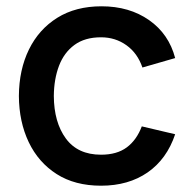

<svg xmlns="http://www.w3.org/2000/svg" viewBox="-20 -575 608 610"><path d="M301 15Q218 15 160 -22Q102 -59 71.2 -123.5Q40.5 -188 40 -270Q40.5 -353.5 72 -417.8Q103.5 -482 162 -518.5Q220.5 -555 302.5 -555Q391 -555 453.8 -511Q516.5 -467 536.5 -390.5L432.5 -360.5Q417 -406 381.8 -431.2Q346.5 -456.5 301 -456.5Q249.5 -456.5 216.5 -432.2Q183.5 -408 167.5 -366Q151.5 -324 151 -270Q151.5 -186.5 189.2 -135Q227 -83.5 301 -83.5Q351.5 -83.5 382.8 -106.8Q414 -130 430.5 -173.5L536.5 -148.5Q510 -69.5 449 -27.2Q388 15 301 15Z"/></svg>

Font: Cns Manrope SemBd
Style: Regular
Weight: 600
Designer: Mikhail Sharanda
Foundry: Mikhail Sharanda
Version: Version 4.504